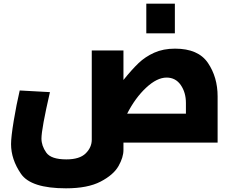

<svg xmlns="http://www.w3.org/2000/svg" viewBox="-20 -774 1261 1042"><path d="M40 0ZM1161 0H650V40Q650 80 623 127.5Q596 175 526 211.5Q456 248 338 248Q148 248 94 169.5Q40 91 40 8Q40 -31 54.5 -118.5Q69 -206 87 -283L251 -274Q205 -74 205 -22Q205 17 231 54Q257 91 340 91Q412 91 445 58.5Q478 26 478 -16V-500H650V-340Q695 -396 731.5 -431Q768 -466 817 -488Q866 -510 930 -510Q1056 -510 1108.5 -432.5Q1161 -355 1161 -251ZM670 -157H989V-215Q989 -272 961 -312.5Q933 -353 884 -353Q832 -353 773 -298Q714 -243 670 -157ZM774 -754H929V-593H774Z"/></svg>

Font: Cairo Black
Style: Regular
Weight: 900
Designer: Mohamed Gaber, the designers of Titillium
Foundry: Kief Type Foundry
Version: Version 2.009; ttfautohint (v1.5.33-1714) -l 8 -r 50 -G 200 